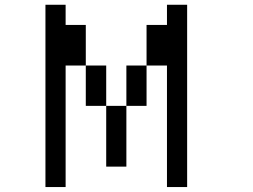

<svg xmlns="http://www.w3.org/2000/svg" viewBox="-20 -712 1040 790"><path d="M167 57.6V-692.4H250V-609.4H333V-442.4H417V-276.4H500V-442.4H583V-609.4H667V-692.4H750V57.6H667V-442.4H583V-276.4H500V-26.4H417V-276.4H333V-442.4H250V57.6Z"/></svg>

Font: KH Dot Kodenmachou 12
Style: Regular
Weight: 400
Designer: Original version for X68000 by Keitarou Hiraki (http://hp.vector.co.jp/authors/VA000874/) / TrueType conversion by Homem
Version: Version 1.00.20150527